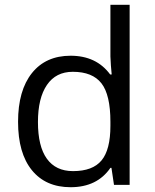

<svg xmlns="http://www.w3.org/2000/svg" viewBox="-20 -780 653 810"><path d="M450.2 -71.8H445.8Q389.6 9.8 277.8 9.8Q172.9 9.8 114.5 -62Q56.2 -133.8 56.2 -266.1Q56.2 -398.4 114.7 -471.7Q173.3 -544.9 277.8 -544.9Q386.7 -544.9 444.8 -465.8H451.2L447.8 -504.4L445.8 -542V-759.8H526.9V0H460.9ZM288.1 -58.1Q371.1 -58.1 408.4 -103.3Q445.8 -148.4 445.8 -249V-266.1Q445.8 -379.9 408 -428.5Q370.1 -477.1 287.1 -477.1Q215.8 -477.1 178 -421.6Q140.1 -366.2 140.1 -265.1Q140.1 -162.6 177.7 -110.4Q215.3 -58.1 288.1 -58.1Z"/></svg>

Font: CAA NEO Sans
Style: Regular
Weight: 400
Version: Version 1.10